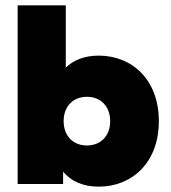

<svg xmlns="http://www.w3.org/2000/svg" viewBox="-20 -688 640 718"><path d="M349 10C474 10 574 -80 574 -235C574 -390 474 -480 349 -480C296 -480 254 -463 226 -435V-668H46V0H216V-46C245 -11 289 10 349 10ZM305 -144C254 -144 218 -179 218 -235C218 -291 254 -326 305 -326C356 -326 392 -291 392 -235C392 -179 356 -144 305 -144Z"/></svg>

Font: Gantari Black
Style: Regular
Weight: 900
Designer: Anugrah Pasau
Foundry: Lafontype
Version: Version 1.000